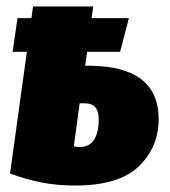

<svg xmlns="http://www.w3.org/2000/svg" viewBox="-20 -554 526 593"><path d="M470 -186Q470 -100 409 -40.5Q348 19 212 19Q158 19 110.5 10Q63 1 11 -18L63 -394H19L34 -498H77L82 -534H268L263 -498H378L351 -394H249L243 -351H252Q470 -351 470 -186ZM285 -185Q285 -210 274.5 -222.5Q264 -235 240 -235H226L208 -102Q216 -100 226 -100Q257 -100 271 -123Q285 -146 285 -185Z"/></svg>

Font: Fira Sans Condensed Black
Style: Italic
Weight: 900
Width: 3
Italic angle: -8°
Designer: Carrois Corporate & Edenspiekermann AG
Foundry: Carrois Corporate GbR & Edenspiekermann AG
Version: Version 4.203